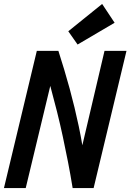

<svg xmlns="http://www.w3.org/2000/svg" viewBox="-28 -950 659 970"><path d="M-8 0 158 -693H267Q282 -646 296.5 -598Q311 -550 324 -502Q337 -454 348.5 -406.5Q360 -359 370 -311.5Q380 -264 388 -216L500 -693H611L445 0H339Q328 -68 315.5 -132Q303 -196 289.5 -259Q276 -322 260 -386Q244 -450 226 -516L102 0ZM364 -725 317 -792 488 -930 551 -835Z"/></svg>

Font: Ubuntu Sans Mono SemiBold
Style: Italic
Weight: 600
Italic angle: -13.5°
Monospace: yes
Designer: Dalton Maag Ltd
Foundry: Dalton Maag Ltd
Version: Version 1.006